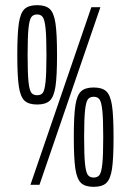

<svg xmlns="http://www.w3.org/2000/svg" viewBox="-20 -716 506 744"><path d="M47 -503Q47 -585 53 -625.5Q59 -666 75 -681Q91 -696 124 -696Q157 -696 173 -681Q189 -666 195 -625.5Q201 -585 201 -503Q201 -421 195 -381Q189 -341 173 -326Q157 -311 124 -311Q91 -311 75 -326Q59 -341 53 -381Q47 -421 47 -503ZM98 0 334 -688H369L133 0ZM160 -503Q160 -574 156.5 -607Q153 -640 145.5 -650Q138 -660 124 -660Q109 -660 101.5 -650Q94 -640 90.5 -607Q87 -574 87 -503Q87 -432 90.5 -399Q94 -366 101.5 -356.5Q109 -347 124 -347Q139 -347 146 -356.5Q153 -366 156.5 -399Q160 -432 160 -503ZM266 -184Q266 -267 272 -307Q278 -347 294 -362Q310 -377 343 -377Q376 -377 392 -362Q408 -347 414 -307Q420 -267 420 -184Q420 -101 414 -61.5Q408 -22 392 -7Q376 8 343 8Q310 8 294 -7Q278 -22 272 -62Q266 -102 266 -184ZM380 -184Q380 -254 376.5 -287.5Q373 -321 365.5 -331Q358 -341 343 -341Q328 -341 320.5 -331Q313 -321 309.5 -288Q306 -255 306 -184Q306 -113 309.5 -80.5Q313 -48 320.5 -38Q328 -28 343 -28Q358 -28 365.5 -38Q373 -48 376.5 -80.5Q380 -113 380 -184Z"/></svg>

Font: Saira Ultra Condensed Light
Style: Regular
Weight: 300
Width: 1
Designer: Hector Gatti with collaboration of the Omnibus-Type team
Foundry: Omnibus-Type
Version: Version 1.001; ttfautohint (v1.8)